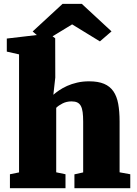

<svg xmlns="http://www.w3.org/2000/svg" viewBox="-20 -999 726 1019"><path d="M32.7 -74.2 81.1 -84V-710.4L16.1 -725.1V-794.4L236.8 -820.3H239.7L272.9 -795.9L273.4 -587.4L263.2 -496.1Q275.9 -507.3 294.2 -519.8Q312.5 -532.2 336.2 -543Q359.9 -553.7 389.2 -560.5Q418.5 -567.4 453.1 -567.4Q501 -567.4 532.2 -554.2Q563.5 -541 581.8 -514.4Q600.1 -487.8 607.4 -447.8Q614.7 -407.7 614.7 -354V-84.5L671.4 -74.2V0H375V-73.7L421.4 -84V-353Q421.4 -382.8 418.7 -403.3Q416 -423.8 409.2 -436.5Q402.3 -449.2 390.4 -455.1Q378.4 -460.9 359.9 -460.9Q333.5 -460.9 312.3 -450.2Q291 -439.5 278.3 -426.8V-84.5L327.6 -74.2V0H32.7ZM153.3 -832 312 -978.5H414.1L571.8 -832.5L510.3 -779.3L362.8 -869.6L214.8 -779.3Z"/></svg>

Font: Merriweather UltraBold
Style: Regular
Weight: 900
Designer: Eben Sorkin ( sorkintype@gmail.com )
Foundry: Eben Sorkin
Version: Version 1.570; ttfautohint (v1.3) -l 8 -r 32 -G 0 -x 0 -H 60